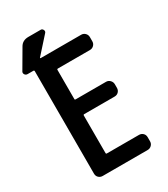

<svg xmlns="http://www.w3.org/2000/svg" viewBox="-210 -959 920 1054"><g transform="rotate(-30 250.0 -432.5)"><path d="M201.2 -633.8Q196.3 -633.8 196.3 -628.9V-442.4Q196.3 -438.5 201.2 -438.5H394.5Q409.2 -438.5 419.4 -427.7Q429.7 -417 429.7 -402.3V-379.9Q429.7 -365.2 419.9 -355Q410.2 -344.7 394.5 -344.7H201.2Q196.3 -344.7 196.3 -339.8V-100.6Q196.3 -95.7 201.2 -95.7H405.3Q419.9 -95.7 430.2 -85.9Q440.4 -76.2 440.4 -60.5V-35.2Q440.4 -20.5 430.2 -10.3Q419.9 0 405.3 0H120.1Q105.5 0 95.2 -9.8Q85 -19.5 85 -35.2V-685.5Q85 -689.5 80.1 -690.4H72.3H43Q31.2 -690.4 25.4 -700.2Q19.5 -710 26.4 -719.7L93.8 -835Q110.4 -865.2 148.4 -865.2H226.6Q236.3 -865.2 241.2 -855.5Q246.1 -845.7 239.3 -837.9L146.5 -734.4Q145.5 -733.4 146.5 -731.9Q147.5 -730.5 148.4 -730.5H405.3Q419.9 -730.5 430.2 -720.2Q440.4 -710 440.4 -695.3V-668.9Q440.4 -654.3 430.2 -644Q419.9 -633.8 405.3 -633.8Z"/></g></svg>

Font: Rounded-L Mgen+ 1m medium
Style: Regular
Weight: 500
Designer: [Source Han Sans]
Ryoko NISHIZUKA  (kana & ideographs); Paul D. Hunt (Latin, Greek & Cyrillic); Wenlong ZHANG  (bopomofo
Version: Version 1.059.20150602